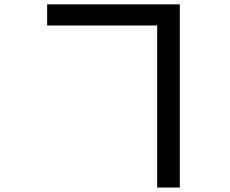

<svg xmlns="http://www.w3.org/2000/svg" viewBox="-20 -797 1040 869"><path d="M691.4 -681.6H193.4V-777.3H793.9V51.8H691.4Z"/></svg>

Font: Gen Shin Gothic Monospace Medium
Style: Regular
Weight: 500
Designer: [Source Han Sans]
Ryoko NISHIZUKA  (kana & ideographs); Paul D. Hunt (Latin, Greek & Cyrillic); Wenlong ZHANG  (bopomofo
Version: Version 1.002.20150607